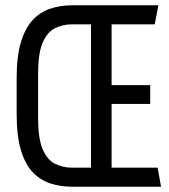

<svg xmlns="http://www.w3.org/2000/svg" viewBox="-20 -706 640 726"><path d="M252 0Q208 0 170 -12.5Q132 -25 103.5 -55Q75 -85 59 -138.5Q43 -192 43 -274V-413Q43 -493 59 -546Q75 -599 103 -629.5Q131 -660 169.5 -673Q208 -686 252 -686H579L565 -614H402V-384H548V-313H402V-72H576L589 0ZM252 -72H324V-614H252Q217 -614 187.5 -599Q158 -584 141 -544Q124 -504 124 -426V-260Q124 -183 141 -142.5Q158 -102 187.5 -87Q217 -72 252 -72Z"/></svg>

Font: Chivo Mono Light
Style: Regular
Weight: 300
Monospace: yes
Designer: Hector Gatti
Foundry: Omnibus-Type
Version: Version 1.008